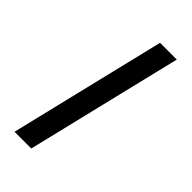

<svg xmlns="http://www.w3.org/2000/svg" viewBox="-175 -559 600 600"><g transform="rotate(45 125.0 -259.0)"><path d="M24 0 149 -518H223L98 0Z"/></g></svg>

Font: Ubuntu Sans
Style: Italic
Weight: 400
Italic angle: -13.5°
Designer: Dalton Maag Ltd
Foundry: Dalton Maag Ltd
Version: Version 1.006